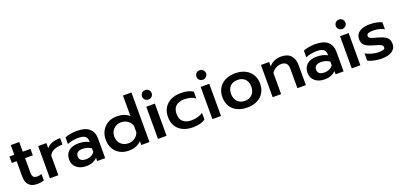

<svg xmlns="http://www.w3.org/2000/svg" viewBox="16 -1707 5611 2689"><g transform="rotate(-20 2821.0 -362.0)"><path d="M92 -153V-384H20V-480H92V-624H218V-480H333V-384H218V-169Q218 -123 235 -103.5Q252 -84 297 -84Q328 -84 358 -98V-2Q315 15 253 15Q174 15 133 -29Q92 -73 92 -153Z M448 -480H570V-403Q599 -442 652.5 -461Q706 -480 775 -480V-384Q702 -384 648.5 -361.5Q595 -339 574 -291V0H448Z M790 -153Q790 -233 842 -278Q894 -323 988 -323Q1079 -323 1145 -286V-299Q1145 -350 1113.5 -373Q1082 -396 1012 -396Q968 -396 925 -387.5Q882 -379 849 -364V-463Q879 -477 929.5 -486Q980 -495 1027 -495Q1152 -495 1212 -441.5Q1272 -388 1272 -293V0H1153V-47Q1122 -17 1082.5 -1Q1043 15 986 15Q900 15 845 -30.5Q790 -76 790 -153ZM1145 -139V-192Q1090 -231 1019 -231Q918 -231 918 -153Q918 -115 943.5 -96Q969 -77 1017 -77Q1059 -77 1093 -93.5Q1127 -110 1145 -139Z M1367 -239Q1367 -314 1399.5 -372Q1432 -430 1489.5 -462.5Q1547 -495 1620 -495Q1738 -495 1806 -433V-739H1932V0H1810V-56Q1769 -18 1725 -1.5Q1681 15 1620 15Q1547 15 1489.5 -16.5Q1432 -48 1399.5 -105.5Q1367 -163 1367 -239ZM1806 -191V-288Q1790 -337 1747.5 -366.5Q1705 -396 1651 -396Q1583 -396 1539 -352Q1495 -308 1495 -239Q1495 -170 1539 -127Q1583 -84 1651 -84Q1705 -84 1747 -113Q1789 -142 1806 -191Z M2052 -634Q2052 -664 2072.5 -684.5Q2093 -705 2123 -705Q2153 -705 2174 -684.5Q2195 -664 2195 -634Q2195 -604 2174 -584Q2153 -564 2123 -564Q2093 -564 2072.5 -584Q2052 -604 2052 -634ZM2059 -480H2187V0H2059Z M2295 -239Q2295 -319 2330.5 -376.5Q2366 -434 2429.5 -464.5Q2493 -495 2578 -495Q2690 -495 2757 -451V-350Q2692 -396 2591 -396Q2514 -396 2468.5 -357.5Q2423 -319 2423 -239Q2423 -160 2468.5 -122Q2514 -84 2589 -84Q2690 -84 2763 -132V-32Q2727 -8 2681.5 3.5Q2636 15 2576 15Q2492 15 2428.5 -15Q2365 -45 2330 -102Q2295 -159 2295 -239Z M2863 -634Q2863 -664 2883.5 -684.5Q2904 -705 2934 -705Q2964 -705 2985 -684.5Q3006 -664 3006 -634Q3006 -604 2985 -584Q2964 -564 2934 -564Q2904 -564 2883.5 -584Q2863 -604 2863 -634ZM2870 -480H2998V0H2870Z M3106 -240Q3106 -317 3140.5 -374.5Q3175 -432 3239 -463.5Q3303 -495 3387 -495Q3471 -495 3534.5 -463.5Q3598 -432 3633 -374.5Q3668 -317 3668 -240Q3668 -161 3633 -103.5Q3598 -46 3534.5 -15.5Q3471 15 3387 15Q3303 15 3239.5 -15.5Q3176 -46 3141 -103.5Q3106 -161 3106 -240ZM3538 -240Q3538 -313 3497.5 -354.5Q3457 -396 3387 -396Q3317 -396 3276.5 -354.5Q3236 -313 3236 -240Q3236 -171 3277 -127.5Q3318 -84 3387 -84Q3456 -84 3497 -127.5Q3538 -171 3538 -240Z M3768 -480H3890V-415Q3924 -456 3971 -475.5Q4018 -495 4070 -495Q4167 -495 4215 -442.5Q4263 -390 4263 -303V0H4137V-291Q4137 -396 4039 -396Q3996 -396 3958 -375.5Q3920 -355 3894 -314V0H3768Z M4343 -153Q4343 -233 4395 -278Q4447 -323 4541 -323Q4632 -323 4698 -286V-299Q4698 -350 4666.5 -373Q4635 -396 4565 -396Q4521 -396 4478 -387.5Q4435 -379 4402 -364V-463Q4432 -477 4482.5 -486Q4533 -495 4580 -495Q4705 -495 4765 -441.5Q4825 -388 4825 -293V0H4706V-47Q4675 -17 4635.5 -1Q4596 15 4539 15Q4453 15 4398 -30.5Q4343 -76 4343 -153ZM4698 -139V-192Q4643 -231 4572 -231Q4471 -231 4471 -153Q4471 -115 4496.5 -96Q4522 -77 4570 -77Q4612 -77 4646 -93.5Q4680 -110 4698 -139Z M4940 -634Q4940 -664 4960.5 -684.5Q4981 -705 5011 -705Q5041 -705 5062 -684.5Q5083 -664 5083 -634Q5083 -604 5062 -584Q5041 -564 5011 -564Q4981 -564 4960.5 -584Q4940 -604 4940 -634ZM4947 -480H5075V0H4947Z M5187 -30V-137Q5226 -113 5280 -98.5Q5334 -84 5382 -84Q5430 -84 5452 -92.5Q5474 -101 5474 -124Q5474 -142 5462.5 -153.5Q5451 -165 5425.5 -174.5Q5400 -184 5347 -198Q5287 -215 5252.5 -233Q5218 -251 5200.5 -278.5Q5183 -306 5183 -350Q5183 -422 5240 -458.5Q5297 -495 5394 -495Q5444 -495 5493.5 -485.5Q5543 -476 5571 -459V-356Q5541 -374 5498 -385Q5455 -396 5410 -396Q5361 -396 5336 -386.5Q5311 -377 5311 -350Q5311 -332 5324.5 -321.5Q5338 -311 5360 -303.5Q5382 -296 5440 -281Q5502 -264 5537 -244Q5572 -224 5587 -196Q5602 -168 5602 -126Q5602 -62 5547.5 -23.5Q5493 15 5390 15Q5338 15 5279 3Q5220 -9 5187 -30Z"/></g></svg>

Font: Prompt Medium
Style: Regular
Weight: 500
Designer: Katatrad Team
Foundry: CadsonDemak
Version: Version 1.001